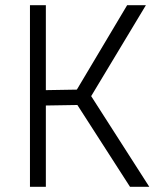

<svg xmlns="http://www.w3.org/2000/svg" viewBox="-20 -717 636 737"><path d="M479 0H553L330 -348L540 -697H468L275 -373L156 -371V-697H95V0H156V-312L277 -314Z"/></svg>

Font: TitilliumText22L
Style: 250 wt
Weight: 300
Designer: Campivisivi
Foundry: Campivisivi
Version: 1.000